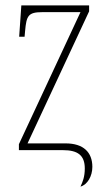

<svg xmlns="http://www.w3.org/2000/svg" viewBox="-20 -556 414 711"><path d="M278 135C304 128 322 96 322 62C322 8 289 -25 223 -25H82L310 -514V-536H59L51 -420H71L73 -442C78 -497 84 -511 136 -511H278L50 -22V0H213C268 0 294 19 294 68C294 99 286 118 278 135Z"/></svg>

Font: Noto Serif ExtraCondensed Thin
Style: Regular
Weight: 100
Width: 2
Designer: Monotype Design Team
Foundry: Monotype Imaging Inc.
Version: Version 2.013